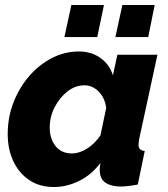

<svg xmlns="http://www.w3.org/2000/svg" viewBox="-20 -742 674 772"><path d="M197 10Q139 10 97.5 -18Q56 -46 33.5 -94Q11 -142 11 -203Q11 -270 34 -329.5Q57 -389 97 -435.5Q137 -482 188.5 -508.5Q240 -535 297 -535Q348 -535 384.5 -508.5Q421 -482 434 -439L452 -522H613L539 -180Q537 -166 537 -159Q537 -137 562 -135L534 0Q490 8 466 8Q427 8 404 -7.5Q381 -23 381 -59Q381 -71 384 -87Q347 -38 297 -14Q247 10 197 10ZM269 -125Q299 -125 330 -144.5Q361 -164 384 -198L407 -308Q402 -348 377 -373.5Q352 -399 320 -399Q283 -399 251.5 -374.5Q220 -350 200 -311.5Q180 -273 180 -229Q180 -184 203.5 -154.5Q227 -125 269 -125ZM239 -593 267 -722H398L371 -593ZM444 -593 472 -722H602L576 -593Z"/></svg>

Font: Raleway ExtraBold
Style: Italic
Weight: 800
Italic angle: -12°
Designer: Matt McInerney, Pablo Impallari, Rodrigo Fuenzalida
Foundry: Matt McInerney, Pablo Impallari, Rodrigo Fuenzalida
Version: Version 4.026